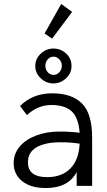

<svg xmlns="http://www.w3.org/2000/svg" viewBox="-20 -938 540 969"><path d="M445 -243V0H367V-70Q325 11 211 11Q135 11 92 -23.5Q49 -58 49 -115Q49 -163 80 -199Q111 -235 163.5 -254.5Q216 -274 279 -274Q336 -274 382 -268Q376 -345 341.5 -376.5Q307 -408 239 -408Q205 -408 173.5 -395Q142 -382 116 -357L81 -403Q145 -467 244 -467Q342 -467 393.5 -416Q445 -365 445 -243ZM382 -213Q337 -220 285 -220Q209 -220 165 -195Q121 -170 121 -119Q121 -44 218 -44Q292 -44 335 -87.5Q378 -131 382 -213ZM158 -605Q158 -641 185.5 -667Q213 -693 249 -693Q287 -693 314 -667.5Q341 -642 341 -605Q341 -569 313.5 -543Q286 -517 249 -517Q213 -517 185.5 -543Q158 -569 158 -605ZM292 -606Q292 -625 279.5 -638.5Q267 -652 250 -652Q233 -652 221 -638.5Q209 -625 209 -606Q209 -587 221 -573.5Q233 -560 250 -560Q267 -560 279.5 -573.5Q292 -587 292 -606ZM205 -769 289 -918 344 -878 243 -743Z"/></svg>

Font: Vazir Code FD
Style: Code-FD
Weight: 400
Foundry: DejaVu fonts team - Redesigned by Saber Rastikerdar
Version: Version 1.1.2